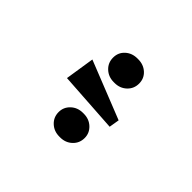

<svg xmlns="http://www.w3.org/2000/svg" viewBox="-18 -1000 636 636"><g transform="rotate(-45 300.0 -682.0)"><path d="M175 -610Q151 -610 135 -627Q119 -644 119 -669V-673Q119 -698 135 -715Q151 -732 175 -732Q198 -732 214 -715Q230 -698 230 -673V-669Q230 -644 214 -627Q198 -610 175 -610ZM430 -610Q406 -610 390 -627Q374 -644 374 -669V-673Q374 -698 390 -715Q406 -732 430 -732Q454 -732 469.5 -715Q485 -698 485 -673V-669Q485 -644 469.5 -627Q454 -610 430 -610ZM260 -578 274 -792 377 -776 296 -572Z"/></g></svg>

Font: IBM Plex Serif Medm
Style: Regular
Weight: 500
Designer: Mike Abbink, Paul van der Laan, Pieter van Rosmalen
Foundry: Bold Monday
Version: Version 3.001